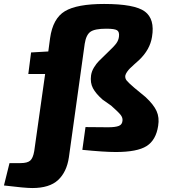

<svg xmlns="http://www.w3.org/2000/svg" viewBox="-117 -757 854 970"><path d="M561 -314 618 -267Q659 -229 674 -196Q689 -163 682 -121Q671 -49 623.5 -19Q576 11 468 11Q409 11 299 0L315 -115L429 -114Q466 -114 483.5 -121Q501 -128 502 -149Q503 -163 492.5 -176.5Q482 -190 445 -223L401 -254Q367 -284 352.5 -311.5Q338 -339 343 -376Q346 -397 358 -416.5Q370 -436 382.5 -448.5Q395 -461 428 -493Q460 -523 471 -538.5Q482 -554 484 -572Q487 -596 474.5 -604Q462 -612 420 -612Q362 -612 340 -596.5Q318 -581 311 -536L231 38Q220 112 176.5 152.5Q133 193 46 193Q9 193 -97 180L-69 67H-13Q21 67 35.5 54.5Q50 42 56 6L111 -383H26L40 -492L127 -497L136 -564Q150 -664 211 -700.5Q272 -737 409 -737Q563 -737 614.5 -699Q666 -661 651 -571Q641 -506 585 -453Q577 -446 561.5 -432Q546 -418 539 -411Q532 -404 525 -394Q518 -384 516 -375Q514 -361 523.5 -349.5Q533 -338 561 -314Z"/></svg>

Font: Exo 2.0 Extra Bold
Style: Italic
Weight: 800
Italic angle: -8°
Designer: Natanael Gama
Version: Version 1.001;PS 001.001;hotconv 1.0.70;makeotf.lib2.5.58329